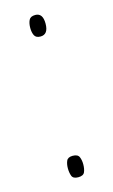

<svg xmlns="http://www.w3.org/2000/svg" viewBox="-91 -571 362 614"><g transform="rotate(-15 90.0 -263.5)"><path d="M65 -496Q65 -511 70 -521.5Q75 -532 91 -532Q116 -532 116 -497Q116 -461 90 -461Q75 -461 70 -471Q65 -481 65 -496ZM65 -31Q65 -45 69.5 -55.5Q74 -66 90 -66Q107 -66 111.5 -55.5Q116 -45 116 -31Q116 -16 111.5 -5.5Q107 5 90 5Q73 5 69 -6Q65 -17 65 -31Z"/></g></svg>

Font: Noto Sans Hebrew ExtraCondensed Thin
Style: Regular
Weight: 100
Width: 2
Designer: Monotype Design Team
Foundry: Monotype Imaging Inc.
Version: Version 2.004; ttfautohint (v1.8.4.7-5d5b)